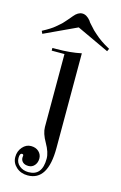

<svg xmlns="http://www.w3.org/2000/svg" viewBox="-174 -737 647 1030"><g transform="rotate(15 150.0 -222.5)"><path d="M32 131Q19 131 19 157Q19 183 39.5 200Q60 217 90 217Q166 217 166 122Q166 87 139.5 41Q113 -5 113 -40V-445H42V-460H63Q141 -460 202 -473V53Q202 235 90 235Q52 235 26.5 212Q1 189 1 156.5Q1 124 21 101Q41 78 68 78Q95 78 111.5 93.5Q128 109 128 131.5Q128 154 115 169.5Q102 185 81.5 185Q61 185 50 175Q39 165 39 150L40 139Q40 131 32 131ZM196 -653Q200 -645 209 -636Q218 -627 225.5 -618Q233 -609 238.5 -604.5Q244 -600 253 -591.5Q262 -583 270 -577Q278 -571 289 -563Q306 -551 337 -534L330 -519L150 -603L-30 -519L-37 -534Q10 -559 29.5 -576Q49 -593 54.5 -597.5Q60 -602 70 -613.5Q80 -625 82 -627Q84 -629 94 -641L104 -653Q126 -680 150 -680Q174 -680 196 -653Z"/></g></svg>

Font: Elsie Swash Caps
Style: Regular
Weight: 400
Designer: Alejandro Inler
Foundry: Alejandro Inler
Version: 1.003